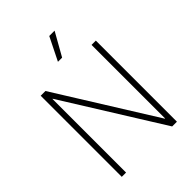

<svg xmlns="http://www.w3.org/2000/svg" viewBox="-258 -1046 1172 1172"><g transform="rotate(-45 328.0 -460.5)"><path d="M90 -700H131L527 -65H529V-700H566V0H525L129 -635H127V0H90ZM385 -921H431L347 -772H311Z"/></g></svg>

Font: Chakra Petch ExtraLight
Style: Regular
Weight: 275
Designer: Katatrad Aksorn Co.,Ltd.
Foundry: Cadson Demak Co.,Ltd.
Version: Version 1.000; ttfautohint (v1.6)